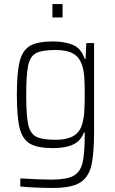

<svg xmlns="http://www.w3.org/2000/svg" viewBox="-20 -722 567 945"><path d="M80 196V156Q174 162 234 162Q308 162 341.5 143.5Q375 125 386 80.5Q397 36 397 -57V-70H393Q378 -29 340.5 -11Q303 7 240 7Q165 7 128 -14.5Q91 -36 77 -90.5Q63 -145 63 -255Q63 -366 77 -420.5Q91 -475 128 -496.5Q165 -518 240 -518Q300 -518 340 -500.5Q380 -483 397 -432H401L405 -510H443V-74Q443 38 429 95Q415 152 372.5 177.5Q330 203 242 203Q154 203 80 196ZM384 -109Q392 -136 394.5 -168.5Q397 -201 397 -255Q397 -311 395 -341Q393 -371 386 -394Q374 -438 342 -457Q310 -476 254 -476Q188 -476 158.5 -461Q129 -446 119 -401.5Q109 -357 109 -255Q109 -153 119 -108.5Q129 -64 158.5 -49Q188 -34 254 -34Q308 -34 340 -52Q372 -70 384 -109ZM238 -636V-702H288V-636Z"/></svg>

Font: Saira Semi Condensed ExtraLight
Style: Regular
Weight: 200
Width: 4
Designer: Hector Gatti with collaboration of the Omnibus-Type team
Foundry: Omnibus-Type
Version: Version 1.001; ttfautohint (v1.8)